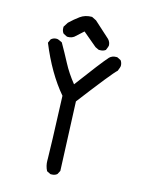

<svg xmlns="http://www.w3.org/2000/svg" viewBox="-124 -913 747 982"><g transform="rotate(15 250.0 -422.0)"><path d="M247 -6H241L221 -16Q208 -41 208 -70V-80Q208 -128 197 -409Q115 -505 55 -652L64 -672Q76 -683 94 -683Q102 -683 123 -672Q150 -625 175.5 -576.5Q201 -528 239 -481Q343 -621 376 -658Q390 -672 412 -672H417L437 -662Q446 -650 446 -633Q446 -628 437 -606Q413 -585 271 -399L286 -35L276 -16Q265 -6 247 -6ZM322 -684H315L296 -693L221 -756L178 -717Q164 -707 147 -707H141L121 -717Q111 -728 111 -746V-752L127 -777Q152 -801 177.5 -819.5Q203 -838 239 -838L263 -826L347 -750Q360 -736 360 -718Q360 -714 351 -693Q339 -684 322 -684Z"/></g></svg>

Font: Xiaolai SC
Style: Regular
Weight: 400
Designer: Nozomi Seto 瀬戸のぞみ
Version: Version 3.11;December 4, 2020;FontCreator 13.0.0.2613 64-bit